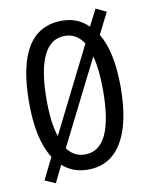

<svg xmlns="http://www.w3.org/2000/svg" viewBox="-89 -819 727 932"><g transform="rotate(-10 275.0 -353.0)"><path d="M501 -358Q501 -180 443.5 -85Q386 10 276 10Q202 10 151 -36L110 48L58 25L111 -82Q79 -133 64.5 -201.5Q50 -270 50 -359Q50 -724 276 -724Q353 -724 405 -672L447 -754L498 -729L445 -624Q501 -533 501 -358ZM136 -358Q136 -243 159 -176L369 -595Q335 -649 276 -649Q206 -649 171 -575Q136 -501 136 -358ZM414 -358Q414 -461 396 -527L187 -111Q220 -65 275 -65Q414 -65 414 -358Z"/></g></svg>

Font: Noto Sans Georgian ExtraCondensed
Style: Regular
Weight: 400
Width: 2
Designer: Monotype Design Team, Akaki Razmadze
Foundry: Google LLC
Version: Version 2.005; ttfautohint (v1.8.4.7-5d5b)